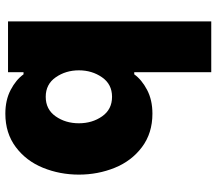

<svg xmlns="http://www.w3.org/2000/svg" viewBox="-66 -734 810 718"><g transform="rotate(90 339.0 -375.0)"><path d="M258 -58H250V0H60V-760H250V-472H258Q278 -500 316 -520Q354 -540 405 -540Q478 -540 530 -501Q582 -462 607.5 -399Q633 -336 633 -265Q633 -194 607.5 -131Q582 -68 530 -29Q478 10 405 10Q354 10 316 -10Q278 -30 258 -58ZM441 -265Q441 -315 415 -352Q389 -389 342 -389Q295 -389 269 -351.5Q243 -314 243 -265Q243 -216 269 -178.5Q295 -141 342 -141Q389 -141 415 -178Q441 -215 441 -265Z"/></g></svg>

Font: Be Vietnam Black
Style: Regular
Weight: 900
Designer: Lam Bao; Tony Le; Vietanh Nguyen
Foundry: Yellow Type Foundry
Version: Version 5.000